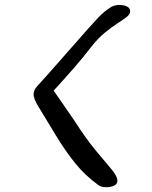

<svg xmlns="http://www.w3.org/2000/svg" viewBox="-20 -740 626 793"><path d="M420.4 33.2Q398.4 33.2 387.7 25.4Q331.5 -14.6 289.6 -67.1Q247.6 -119.6 212.4 -178.2Q177.2 -236.8 141.6 -294.9Q118.7 -330.6 118.7 -350.6Q118.7 -368.2 134.5 -385Q150.4 -401.9 179.7 -435.1Q239.7 -502.9 279.3 -548.1Q318.8 -593.3 344 -621.6Q369.1 -649.9 385 -666.5Q400.9 -683.1 413.3 -693.1Q425.8 -703.1 440.4 -711.9Q445.8 -714.8 454.8 -717.3Q463.9 -719.7 473.6 -719.7Q490.2 -719.7 503.9 -713.4Q517.6 -707 517.6 -692.9Q517.6 -681.2 503.2 -669.9Q488.8 -658.7 464.8 -643.3Q440.9 -627.9 412.6 -604.7Q384.3 -581.5 356.4 -545.9Q323.7 -502.9 283.7 -457.3Q243.7 -411.6 201.7 -365.7L286.6 -242.7Q335.4 -166.5 375.7 -118.2Q416 -69.8 440.4 -41Q464.8 -12.2 464.8 6.3Q464.8 20.5 450.9 26.9Q437 33.2 420.4 33.2Z"/></svg>

Font: Norican
Style: Regular
Weight: 400
Designer: Vernon Adams
Foundry: Vernon Adams
Version: Version 1.100; ttfautohint (v1.8.4.7-5d5b);gftools[0.9.33]